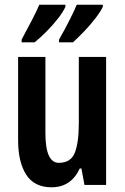

<svg xmlns="http://www.w3.org/2000/svg" viewBox="-20 -786 530 816"><path d="M431 -544V0H339L326 -70H319Q282 10 199 10Q126 10 91.5 -43.5Q57 -97 57 -190V-544H173V-221Q173 -94 230 -94Q281 -94 298 -137Q315 -180 315 -264V-544ZM417 -757Q407 -736 385 -707.5Q363 -679 337 -652Q311 -625 290 -606H231V-618Q255 -660 276.5 -702.5Q298 -745 306 -766H417ZM258 -757Q248 -735 227 -708Q206 -681 179.5 -654Q153 -627 127 -606H72V-618Q96 -662 117 -703Q138 -744 147 -766H258Z"/></svg>

Font: Noto Sans Bengali ExtraCondensed SemiBold
Style: Regular
Weight: 600
Width: 2
Designer: Joana Ranito - Universal Thirst; Jelle Bosma - Monotype Design Team
Foundry: Universal Thirst ehf.
Version: Version 3.000; ttfautohint (v1.8.4.7-5d5b)